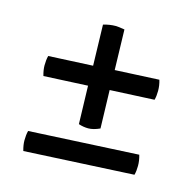

<svg xmlns="http://www.w3.org/2000/svg" viewBox="-83 -698 700 690"><g transform="rotate(15 267.5 -353.0)"><path d="M229 -238 225 -380Q198 -379 143 -376Q88 -373 61 -372Q55 -393 55 -410Q55 -430 59 -446L224 -454L220 -606Q244 -613 266 -613Q275 -613 299 -609L303 -459Q330 -460 385 -463Q440 -466 467 -467Q473 -448 473 -427Q473 -408 469 -393L304 -385L308 -243Q284 -232 265 -232Q247 -232 229 -238ZM469 -114 61 -93Q55 -114 55 -131Q55 -151 59 -167L467 -188Q473 -168 473 -148Q473 -129 469 -114Z"/></g></svg>

Font: Federant
Style: Medium
Weight: 500
Designer: Cyreal (www.cyreal.org)
Foundry: Cyreal (www.cyreal.org)
Version: Version 1.010